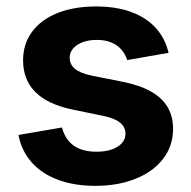

<svg xmlns="http://www.w3.org/2000/svg" viewBox="-20 -573 600 603"><path d="M38 -149.2 174.5 -172.6Q185.1 -134.2 211.9 -115.4Q238.6 -96.5 283.6 -96.5Q311.2 -96.5 331.6 -103.8Q352 -111.1 363.1 -123.8Q374.1 -136.6 374.1 -153Q374.1 -167.3 366.5 -178Q358.9 -188.7 343.3 -196.4Q327.7 -204.1 303.5 -209.2L209.5 -228.5Q130.5 -244.8 91.5 -283.5Q52.5 -322.2 52.5 -383.5Q52.5 -435 80.8 -473.3Q109.2 -511.7 161 -532.2Q212.8 -552.7 281.5 -552.7Q345.2 -552.7 392.8 -535.1Q440.4 -517.4 469.6 -484.8Q498.9 -452.2 509.4 -407.1L379.5 -384.3Q373.3 -403.6 360.8 -417.8Q348.4 -432 329 -439.8Q309.7 -447.7 283.8 -447.7Q259.8 -447.7 240.5 -440.7Q221.2 -433.8 210 -421.1Q198.8 -408.5 198.8 -392.3Q198.8 -371 215.1 -357.1Q231.5 -343.1 269 -335.3L367.1 -315.8Q419.8 -305.1 454.5 -285.4Q489.3 -265.6 506.5 -236.4Q523.6 -207.2 523.6 -168.3Q523.6 -115.4 492.6 -74.7Q461.5 -33.9 405.9 -11.6Q350.2 10.7 279.3 10.7Q213.7 10.7 162.6 -8.2Q111.5 -27.1 79.5 -63.1Q47.5 -99.1 38 -149.2Z"/></svg>

Font: Raveo Variable
Style: Regular
Weight: 400
Designer: Jakub Foglar, Rasmus Andersson (Inter)
Foundry: Jakubfoglar.com
Version: Version 1.000;Glyphs 3.2.3 (3260)